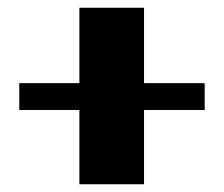

<svg xmlns="http://www.w3.org/2000/svg" viewBox="-20 -498 579 496"><path d="M185.1 -22V-213.9H29.8V-283.2H185.1V-478H352.1V-283.2H508.8V-213.9H352.1V-22Z"/></svg>

Font: Wesal
Style: Regular
Weight: 900
Designer: Ahmed zaza
Foundry: Ahmed zaza
Version: Version 2.01